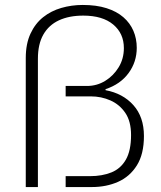

<svg xmlns="http://www.w3.org/2000/svg" viewBox="-20 -755 651 775"><path d="M84 0V-521Q84 -578 103 -619Q122 -660 154 -685.5Q186 -711 227.5 -723Q269 -735 314 -735Q369 -735 410 -722Q451 -709 478 -685.5Q505 -662 518.5 -630.5Q532 -599 532 -562Q532 -505 499 -460Q466 -415 406 -395V-391Q476 -378 518.5 -330.5Q561 -283 561 -206Q561 -133 532.5 -87.5Q504 -42 456.5 -21Q409 0 351 0H245V-44H344Q392 -44 429.5 -59Q467 -74 488 -110.5Q509 -147 509 -210Q509 -265 486 -299Q463 -333 426 -349.5Q389 -366 346 -366H245V-408H331Q371 -408 404.5 -428.5Q438 -449 459 -483.5Q480 -518 480 -561Q480 -620 437 -656Q394 -692 316 -692Q259 -692 218 -673Q177 -654 155 -615.5Q133 -577 133 -518V0Z"/></svg>

Font: Archivo SemiBold Thin
Style: Regular
Weight: 250
Version: Version 2.001